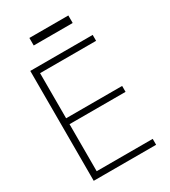

<svg xmlns="http://www.w3.org/2000/svg" viewBox="-211 -980 956 1082"><g transform="rotate(-30 267.0 -439.0)"><path d="M71.5 0V-715H477.5V-676.5H89.5L113 -709.5V-352.5L80 -383H477.5V-344.5H94.5L113 -378.5V-8L80 -38.5H477.5V0ZM160 -829.5V-878.5H413.5V-829.5Z"/></g></svg>

Font: Russolo 10pt ExtraLight
Style: Regular
Weight: 200
Designer: Micah Stupak-Hahn
Version: Version 1.000